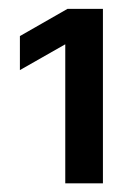

<svg xmlns="http://www.w3.org/2000/svg" viewBox="-20 -844 302 438"><path d="M214.8 -823.7V-425.8H128.9V-742.7H128.4L25.4 -684.1V-761.7L133.8 -823.7Z"/></svg>

Font: Inter Cardless Display
Style: Regular
Weight: 400
Designer: Rasmus Andersson
Foundry: rsms
Version: Version 4.001;git-9221beed3